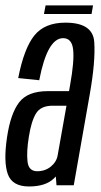

<svg xmlns="http://www.w3.org/2000/svg" viewBox="-25 -687 376 712"><path d="M184.5 0 182 -32.5Q178 -28 174 -24.5Q143.5 4.5 82.5 4.5Q20.5 4.5 4 -41.2Q-12.5 -87 1 -177.5Q14 -265.5 45.8 -307.2Q77.5 -349 152 -349H231L235 -372Q251 -461 246.2 -503.2Q241.5 -545.5 209 -545.5Q150.5 -545.5 120.5 -389.5L42.5 -397.5Q64 -507.5 102.2 -555.2Q140.5 -603 217.5 -603Q319.5 -603 324.5 -531.5Q329.5 -460 308 -338L248.5 0ZM189 -112 221.5 -295H170Q126 -295 108.5 -266.2Q91 -237.5 82 -180Q73 -124.5 77 -88.2Q81 -52 113 -52Q142.5 -52 163.8 -69.5Q185 -87 189 -112ZM138 -635 144 -667H320L314.5 -635Z"/></svg>

Font: Anybody Condensed Regular
Style: Italic
Weight: 400
Width: 3
Italic angle: -10°
Designer: Tyler Finck
Foundry: Etcetera Type Company
Version: Version 1.010; ttfautohint (v1.8.3) -l 8 -r 50 -G 200 -x 14 